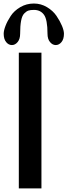

<svg xmlns="http://www.w3.org/2000/svg" viewBox="-62 -1041 373 1061"><path d="M49.3 -854.5Q49.3 -825.2 35.4 -808.6Q21.6 -792 3.8 -792Q-14.7 -792 -28.1 -808.6Q-41.6 -825.2 -41.6 -854.5Q-41.6 -872.1 -31.7 -897.9Q-21.8 -923.8 -2.9 -952.6Q15.9 -981.4 50 -1001.5Q84.1 -1021.5 125.3 -1021.5Q164.3 -1021.5 197.7 -1001.5Q231.1 -981.4 250.2 -953.1Q269.4 -924.8 280.4 -898.4Q291.4 -872.1 291.4 -854.5Q291.4 -825.2 277.9 -808.6Q264.4 -792 246 -792Q228.2 -792 214.4 -808.6Q200.5 -825.2 200.5 -854.5Q200.5 -932.6 181 -959.5Q161.5 -986.3 125.3 -986.3Q106.1 -986.3 94.7 -982.4Q83.4 -978.5 71.6 -966.3Q59.9 -954.1 54.6 -926.3Q49.3 -898.4 49.3 -854.5ZM167 -750V0H42V-750Z"/></svg>

Font: okolaks
Style: Bold
Weight: 600
Width: 8
Version: Version 000.6.0